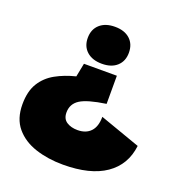

<svg xmlns="http://www.w3.org/2000/svg" viewBox="-131 -618 879 943"><g transform="rotate(20 308.5 -147.0)"><path d="M301 215Q222 215 156.5 193.5Q91 172 52 125.5Q13 79 13 4Q13 -64 39.5 -107Q66 -150 112 -175.5Q158 -201 215 -215L229 -286H401V-139Q305 -125 267.5 -101Q230 -77 230 -32Q230 1 253 16Q276 31 310 31Q354 31 378.5 5Q403 -21 403 -72L615 3Q603 105 523 160Q443 215 301 215ZM311 -316Q261 -316 232 -342Q203 -368 203 -412Q203 -457 232 -483Q261 -509 311 -509Q361 -509 389.5 -483Q418 -457 418 -412Q418 -368 389.5 -342Q361 -316 311 -316Z"/></g></svg>

Font: Prodigy Sans ExtraBold
Style: Regular
Weight: 800
Designer: Wei Huang
Foundry: Wei Huang
Version: Version 1.003; ttfautohint (v1.8.3)